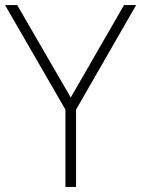

<svg xmlns="http://www.w3.org/2000/svg" viewBox="-20 -740 559 760"><path d="M239 0V-306L0 -720H48L260 -354L471 -720H519L281 -306V0Z"/></svg>

Font: Manrope ExtraLight ExtraLight
Style: Regular
Weight: 250
Version: Version 4.501